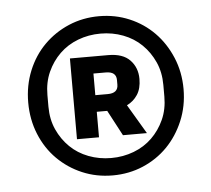

<svg xmlns="http://www.w3.org/2000/svg" viewBox="-39 -751 545 495"><g transform="rotate(-5 234.0 -504.0)"><path d="M234 -298Q192 -298 155.5 -313.5Q119 -329 91.5 -356.5Q64 -384 48.5 -422Q33 -460 33 -504Q33 -548 48.5 -586Q64 -624 91.5 -651.5Q119 -679 155.5 -694.5Q192 -710 234 -710Q276 -710 312.5 -694.5Q349 -679 376 -651.5Q403 -624 419 -586Q435 -548 435 -504Q435 -460 419 -422Q403 -384 376 -356.5Q349 -329 312.5 -313.5Q276 -298 234 -298ZM234 -343Q265 -343 292.5 -353.5Q320 -364 340 -383.5Q360 -403 372 -429.5Q384 -456 384 -489V-519Q384 -552 372 -578.5Q360 -605 340 -624.5Q320 -644 292.5 -654.5Q265 -665 234 -665Q203 -665 175.5 -654.5Q148 -644 128 -624.5Q108 -605 96 -578.5Q84 -552 84 -519V-489Q84 -456 96 -429.5Q108 -403 128 -383.5Q148 -364 175.5 -353.5Q203 -343 234 -343ZM207 -399H150V-608H249Q287 -608 305.5 -588.5Q324 -569 324 -540Q324 -515 313.5 -499Q303 -483 286 -475L331 -399H269L234 -465H207ZM239 -508Q266 -508 266 -530V-542Q266 -564 239 -564H207V-508Z"/></g></svg>

Font: IBM Plex Sans Thai SmBld
Style: Regular
Weight: 600
Designer: Mike Abbink, Paul van der Laan, Pieter van Rosmalen, Ben Mitchell, Mark Frömberg
Foundry: Bold Monday
Version: Version 1.2